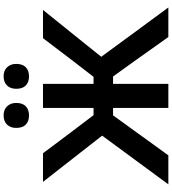

<svg xmlns="http://www.w3.org/2000/svg" viewBox="37 -1014 977 1092"><g transform="rotate(-90 526.0 -468.5)"><path d="M23 0Q46.5 -32 78 -74.8Q109.5 -117.5 142.5 -162.5Q175.5 -207.5 204.5 -246.5L300 -376.5L209.5 -492.5Q167 -547 124.2 -601.8Q81.5 -656.5 37 -713H200Q239.5 -660.5 269.5 -620Q299.5 -579.5 330 -539.5L416.5 -425.5H457.5V-713H594.5V-425.5H634.5L722.5 -539.5Q753.5 -580 784 -620.2Q814.5 -660.5 854.5 -713H1015Q969.5 -656.5 925.5 -601.8Q881.5 -547 837.5 -492.5L748.5 -381.5L848.5 -245.5Q876.5 -207 909.5 -162.2Q942.5 -117.5 974 -74.8Q1005.5 -32 1029 0H861Q826 -49 795.5 -92Q765 -135 736 -176L636.5 -314.5H594.5V0H457.5V-314.5H415.5L317 -178.5Q286 -135.5 254.8 -92.2Q223.5 -49 188 0ZM636.5 -792.5Q604 -792.5 585.2 -810.8Q566.5 -829 566.5 -865.5Q566.5 -898.5 585.5 -917.8Q604.5 -937 637.5 -937Q670.5 -937 689.2 -917Q708 -897 708 -865.5Q708 -829 689 -810.8Q670 -792.5 636.5 -792.5ZM414.5 -792.5Q382 -792.5 363 -810.8Q344 -829 344 -865.5Q344 -898.5 363 -917.8Q382 -937 415.5 -937Q448 -937 467 -917Q486 -897 486 -865.5Q486 -829 467 -810.8Q448 -792.5 414.5 -792.5Z"/></g></svg>

Font: Commissioner SemiBold
Style: Regular
Weight: 600
Designer: Kostas Bartsokas
Foundry: Kostas Bartsokas
Version: Version 1.000; ttfautohint (v1.8.3)